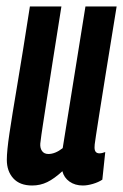

<svg xmlns="http://www.w3.org/2000/svg" viewBox="-20 -561 379 591"><path d="M79 10Q41 10 21 -12Q1 -34 1 -69Q1 -96 9 -150Q17 -204 33 -298.5Q49 -393 72 -541H169Q153 -440 142 -370.5Q131 -301 124 -254.5Q117 -208 112 -176.5Q107 -145 104 -119Q103 -105 109.5 -96Q116 -87 129 -87Q150 -87 173 -105L243 -541H339Q319 -417 306 -337.5Q293 -258 286 -212Q279 -166 275.5 -144.5Q272 -123 271.5 -116.5Q271 -110 271 -107Q271 -89 286 -89Q294 -89 304 -93L295 -8Q283 0 266 5Q249 10 235 10Q211 10 194 -2Q177 -14 172 -34Q147 -11 125.5 -0.5Q104 10 79 10Z"/></svg>

Font: Georama ExtraCondensed SemiBold
Style: Italic
Weight: 600
Width: 2
Italic angle: -9°
Designer: Jean-Baptiste Levee
Foundry: Production Type
Version: Version 1.000